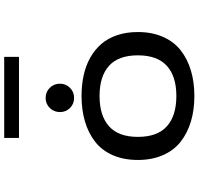

<svg xmlns="http://www.w3.org/2000/svg" viewBox="-36 -874 922 890"><g transform="rotate(-90 425.0 -429.0)"><path d="M230.5 -870.5H606.5V-802H230.5ZM350.5 -612Q350.5 -640 369.5 -659.2Q388.5 -678.5 416 -678.5Q444 -678.5 463 -659.2Q482 -640 482 -612Q482 -584.5 462.8 -565.5Q443.5 -546.5 416 -546.5Q388.5 -546.5 369.5 -565.5Q350.5 -584.5 350.5 -612ZM128.5 -251Q128.5 -317 150.8 -367.5Q173 -418 213.2 -449.2Q253.5 -480.5 307 -496.2Q360.5 -512 425 -512Q476.5 -512 521 -502.2Q565.5 -492.5 602.5 -471.8Q639.5 -451 666 -420.5Q692.5 -390 707 -347Q721.5 -304 721.5 -251Q721.5 -185.5 699.2 -134.8Q677 -84 636.8 -52.5Q596.5 -21 543 -5Q489.5 11 425 11Q360.5 11 307 -5Q253.5 -21 213.2 -52.5Q173 -84 150.8 -134.8Q128.5 -185.5 128.5 -251ZM235.5 -251Q235.5 -160.5 284.5 -116.5Q333.5 -72.5 425 -72.5Q516.5 -72.5 565 -116.8Q613.5 -161 613.5 -251Q613.5 -341 564.8 -384.8Q516 -428.5 425 -428.5Q334 -428.5 284.8 -384.8Q235.5 -341 235.5 -251Z"/></g></svg>

Font: League Mono Wide
Style: Regular
Weight: 400
Width: 8
Designer: Tyler Finck
Foundry: The League of Moveable Type / Tyler Finck
Version: Version 2.210